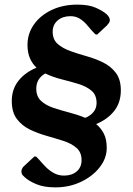

<svg xmlns="http://www.w3.org/2000/svg" viewBox="-20 -690 575 831"><path d="M220 121Q170 121 137 107Q104 93 87 77Q76 68 74 61Q72 54 73 47Q74 43 76.5 38Q79 33 85 28L129 -13L137 -12L152 4Q162 16 177 31.5Q192 47 212 58.5Q232 70 257 70Q291 70 312 52Q333 34 333 3Q333 -31 311 -50Q289 -69 255 -80Q221 -91 182 -102Q143 -113 109 -129.5Q75 -146 53 -175Q31 -204 31 -253Q31 -304 60 -340.5Q89 -377 138 -397Q120 -414 109.5 -438Q99 -462 99 -496Q99 -544 126.5 -583.5Q154 -623 203 -646.5Q252 -670 315 -670Q364 -670 394.5 -656.5Q425 -643 442 -628Q458 -612 455 -599Q454 -592 443 -580L400 -540L392 -542L378 -557Q368 -568 355.5 -583Q343 -598 325.5 -609Q308 -620 285 -620Q251 -620 229.5 -601.5Q208 -583 208 -553Q208 -519 229.5 -500Q251 -481 284.5 -469Q318 -457 355.5 -446.5Q393 -436 426.5 -419.5Q460 -403 481.5 -374.5Q503 -346 503 -299Q503 -246 474 -209.5Q445 -173 396 -153Q417 -136 429.5 -111.5Q442 -87 442 -50Q442 -5 411.5 34Q381 73 330.5 97Q280 121 220 121ZM137 -306Q137 -273 157 -254Q177 -235 209 -224Q241 -213 278 -203.5Q315 -194 349 -180Q370 -188 384 -204.5Q398 -221 398 -244Q398 -279 376 -297.5Q354 -316 320 -326.5Q286 -337 247.5 -346.5Q209 -356 176 -372Q137 -350 137 -306Z"/></svg>

Font: Spectral SC
Style: Bold
Weight: 700
Designer: Jean-Baptiste Levee
Foundry: Production Type
Version: Version 2.001